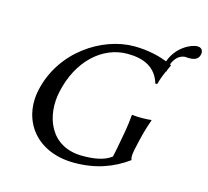

<svg xmlns="http://www.w3.org/2000/svg" viewBox="-107 -867 1083 1001"><g transform="rotate(15 434.5 -366.5)"><path d="M840 -743C804 -743 729 -706 701 -625C666 -639 601 -658 521 -658C349 -658 144 -527 97 -307C61 -134 173 10 374 10C490 10 580 -23 659 -80L660 -83C653 -94 658 -120 660 -131L661 -137C677 -212 688 -254 707 -307V-310C707 -310 689 -307 654 -307C620 -307 604 -310 604 -310L601 -307C597 -250 585 -192 571 -117L562 -74C521 -42 461 -36 407 -36C229 -36 176 -195 205 -327C242 -502 362 -611 497 -611C587 -611 653 -580 677 -498L687 -499C697 -534 704 -551 714 -574H717C717 -577 717 -579 718 -581C721 -590 726 -599 731 -610L729 -613C729 -613 728 -614 725 -615C735 -642 754 -667 783 -672C785 -673 788 -673 791 -673C796 -673 804 -672 811 -672C834 -672 862 -676 868 -707C871 -719 868 -743 840 -743Z"/></g></svg>

Font: Libertinus Sans
Style: Italic
Weight: 400
Italic angle: -12°
Designer: Philipp H. Poll, Khaled Hosny
Foundry: Caleb Maclennan
Version: Version 7.050;RELEASE